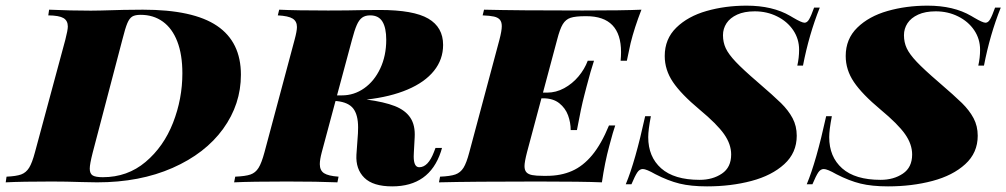

<svg xmlns="http://www.w3.org/2000/svg" viewBox="-65 -642 3543 676"><path d="M276.9 0Q262.7 0 222.7 -1Q168 -2.9 117.2 -2.9Q12.2 -2.9 -44.9 0L-42 -20Q-7.8 -21.5 9.5 -27.8Q26.9 -34.2 37.6 -51.5Q48.3 -68.8 58.1 -106L165 -502Q173.8 -536.1 173.8 -548.8Q173.8 -569.3 158.4 -578.4Q143.1 -587.4 105 -587.9L107.9 -607.9Q184.1 -604.5 254.9 -604.5L290 -605Q376.5 -607.9 438 -607.9Q615.2 -607.9 699.2 -551Q783.2 -494.1 783.2 -378.9Q783.2 -274.9 720.5 -188.2Q657.7 -101.6 542.5 -50.8Q427.2 0 276.9 0ZM577.1 -383.8Q577.1 -449.7 559.3 -495.8Q541.5 -542 508.3 -565.9Q475.1 -589.8 430.2 -589.8Q410.6 -589.8 400.6 -583.7Q390.6 -577.6 383.3 -560.3Q376 -543 366.2 -503.9L261.2 -104Q251 -64 251 -48.3Q251 -30.8 261.2 -24.4Q271.5 -18.1 296.9 -18.1Q383.8 -18.1 447.5 -71.8Q511.2 -125.5 544.2 -209.7Q577.1 -293.9 577.1 -383.8Z M1491.2 -121.1 1487.3 -107.9Q1446.8 14.2 1315.9 14.2Q1248.5 14.2 1217.8 -16.1Q1187 -46.4 1189.9 -97.2L1195.3 -172.9Q1195.8 -180.2 1195.8 -193.4Q1195.8 -237.3 1179 -259.5Q1162.1 -281.7 1121.1 -286.1H1116.2L1067.9 -106Q1061 -80.1 1061 -64Q1061 -42 1075.9 -32.2Q1090.8 -22.5 1127 -20L1123 0Q1054.2 -2.9 945.3 -2.9Q819.3 -2.9 759.3 0L763.2 -20Q799.3 -21.5 816.9 -27.6Q834.5 -33.7 845.2 -50.8Q856 -67.9 866.2 -106L972.2 -502Q980.5 -532.7 980.5 -546.9Q980.5 -566.9 965.6 -576.4Q950.7 -585.9 913.1 -587.9L918 -607.9Q976.6 -605 1090.3 -605Q1160.2 -605 1212.9 -606.4L1272 -606.9Q1391.1 -606.9 1443.1 -576.4Q1495.1 -545.9 1495.1 -483.9Q1495.1 -432.6 1462.9 -392.6Q1430.7 -352.5 1369.9 -326.7Q1309.1 -300.8 1225.6 -291.5Q1287.6 -283.2 1325 -268.6Q1362.3 -253.9 1379.9 -227.3Q1397.5 -200.7 1395 -158.2L1392.1 -105Q1391.6 -100.1 1391.6 -91.3Q1391.6 -53.2 1411.1 -53.2Q1442.4 -53.2 1462.9 -106.9L1468.3 -121.1ZM1174.3 -502 1121.6 -306.2H1139.2Q1181.6 -306.2 1217.3 -331.3Q1252.9 -356.4 1273.9 -401.1Q1294.9 -445.8 1294.9 -502Q1294.9 -543.9 1281.5 -565.9Q1268.1 -587.9 1238.3 -587.9Q1221.2 -587.9 1210.2 -580.1Q1199.2 -572.3 1191.2 -554Q1183.1 -535.6 1174.3 -502Z M2193.4 -607.9Q2168.5 -543.9 2155.3 -490.2Q2151.4 -474.1 2146 -446.8L2142.1 -428.2H2120.1Q2121.6 -444.3 2121.6 -458.5Q2121.6 -585 1999.5 -585H1996.1Q1960.9 -585 1943.8 -579.3Q1926.8 -573.7 1916.5 -556.9Q1906.2 -540 1896.5 -502L1846.7 -315.9H1861.3Q1892.6 -315.9 1921.4 -331.5Q1950.2 -347.2 1971.7 -372.8Q1993.2 -398.4 2004.4 -428.2H2026.4Q2015.1 -394.5 2000 -336.4L1992.2 -306.2Q1981 -263.7 1966.3 -184.1H1944.3Q1944.3 -210.4 1935.1 -235.8Q1925.8 -261.2 1904.1 -278.6Q1882.3 -295.9 1847.2 -295.9H1841.3L1790.5 -106Q1781.7 -71.8 1781.7 -57.1Q1781.7 -43 1788.3 -35.6Q1794.9 -28.3 1808.6 -25.6Q1822.3 -22.9 1847.2 -22.9H1860.4Q1909.7 -22.9 1948.7 -40Q1987.8 -57.1 2020 -95.9Q2052.2 -134.8 2079.1 -200.2H2101.1Q2094.7 -183.1 2080.1 -127.9Q2064.5 -70.8 2054.2 0Q1986.3 -2.9 1828.1 -2.9Q1596.2 -2.9 1480.5 0L1484.4 -20Q1520.5 -21.5 1538.3 -27.8Q1556.2 -34.2 1566.9 -51.3Q1577.6 -68.4 1587.4 -106L1693.4 -502Q1701.7 -533.7 1701.7 -549.8Q1701.7 -564.9 1694.8 -572.8Q1688 -580.6 1674.1 -583.7Q1660.2 -586.9 1634.3 -587.9L1639.2 -607.9Q1754.4 -605 1986.3 -605Q2130.4 -605 2193.4 -607.9Z M2762.2 -411.1H2742.2Q2748.5 -438.5 2748.5 -466.8Q2748.5 -504.9 2727.8 -535.6Q2707 -566.4 2671.1 -584.2Q2635.3 -602.1 2592.3 -602.1Q2555.7 -602.1 2530.5 -590.6Q2505.4 -579.1 2492.9 -560.1Q2480.5 -541 2480.5 -518.1Q2480.5 -493.2 2490.2 -472.2Q2500 -451.2 2525.6 -424.1Q2551.3 -397 2602.5 -353Q2658.7 -304.7 2684.8 -279.1Q2710.9 -253.4 2725.6 -225.8Q2740.2 -198.2 2740.2 -164.1Q2740.2 -104 2696.3 -64Q2652.3 -23.9 2580.6 -4.9Q2508.8 14.2 2424.3 14.2Q2367.7 14.2 2327.6 4.4Q2287.6 -5.4 2242.2 -28.8Q2210.4 -46.9 2198.2 -46.9Q2187 -46.9 2179 -35.2Q2170.9 -23.4 2158.2 6.8H2138.2Q2171.4 -72.3 2206.5 -232.9H2226.6Q2217.3 -184.6 2217.3 -159.2Q2217.3 -89.8 2262.9 -49.3Q2308.6 -8.8 2398.4 -8.8Q2444.3 -8.8 2476.8 -30.8Q2509.3 -52.7 2509.3 -98.1Q2509.3 -134.3 2484.4 -169.7Q2459.5 -205.1 2398.4 -255.9Q2333 -310.5 2304.2 -353.3Q2275.4 -396 2275.4 -444.8Q2275.4 -504.9 2316.2 -544.7Q2356.9 -584.5 2422.6 -603.3Q2488.3 -622.1 2563.5 -622.1Q2655.3 -622.1 2717.3 -585.9L2728 -579.6Q2757.8 -562 2767.6 -562Q2776.9 -562 2783.9 -574.2Q2791 -586.4 2801.3 -615.2H2821.3Q2783.2 -520 2762.2 -411.1Z M3399.4 -411.1H3379.4Q3385.7 -438.5 3385.7 -466.8Q3385.7 -504.9 3365 -535.6Q3344.2 -566.4 3308.3 -584.2Q3272.5 -602.1 3229.5 -602.1Q3192.9 -602.1 3167.7 -590.6Q3142.6 -579.1 3130.1 -560.1Q3117.7 -541 3117.7 -518.1Q3117.7 -493.2 3127.4 -472.2Q3137.2 -451.2 3162.8 -424.1Q3188.5 -397 3239.7 -353Q3295.9 -304.7 3322 -279.1Q3348.1 -253.4 3362.8 -225.8Q3377.4 -198.2 3377.4 -164.1Q3377.4 -104 3333.5 -64Q3289.6 -23.9 3217.8 -4.9Q3146 14.2 3061.5 14.2Q3004.9 14.2 2964.8 4.4Q2924.8 -5.4 2879.4 -28.8Q2847.7 -46.9 2835.4 -46.9Q2824.2 -46.9 2816.2 -35.2Q2808.1 -23.4 2795.4 6.8H2775.4Q2808.6 -72.3 2843.8 -232.9H2863.8Q2854.5 -184.6 2854.5 -159.2Q2854.5 -89.8 2900.1 -49.3Q2945.8 -8.8 3035.6 -8.8Q3081.5 -8.8 3114 -30.8Q3146.5 -52.7 3146.5 -98.1Q3146.5 -134.3 3121.6 -169.7Q3096.7 -205.1 3035.6 -255.9Q2970.2 -310.5 2941.4 -353.3Q2912.6 -396 2912.6 -444.8Q2912.6 -504.9 2953.4 -544.7Q2994.1 -584.5 3059.8 -603.3Q3125.5 -622.1 3200.7 -622.1Q3292.5 -622.1 3354.5 -585.9L3365.2 -579.6Q3395 -562 3404.8 -562Q3414.1 -562 3421.1 -574.2Q3428.2 -586.4 3438.5 -615.2H3458.5Q3420.4 -520 3399.4 -411.1Z"/></svg>

Font: TypoPRO Playfair Display SC
Style: Italic
Weight: 900
Italic angle: -14°
Designer: Claus Eggers Sørensen
Foundry: Claus Eggers Sørensen
Version: Version 1.004;PS 001.004;hotconv 1.0.70;makeotf.lib2.5.58329